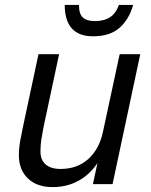

<svg xmlns="http://www.w3.org/2000/svg" viewBox="-20 -751 616 783"><path d="M195 12Q130 12 93.5 -23.5Q57 -59 57 -118Q57 -147 63 -180Q69 -213 75 -240L137 -530H221L157 -230Q152 -205 148.5 -181.5Q145 -158 145 -133Q145 -99 166 -80.5Q187 -62 227 -62Q295 -62 340 -102.5Q385 -143 400 -214L468 -530H552L439 0H359L387 -131L398 -124Q369 -59 316 -23.5Q263 12 195 12ZM359 -603Q302 -603 273 -635Q244 -667 244 -731H302Q302 -694 318 -679.5Q334 -665 367 -665Q405 -665 429 -681Q453 -697 465 -731H523Q507 -673 468 -638Q429 -603 359 -603Z"/></svg>

Font: Geist
Style: Italic
Weight: 400
Italic angle: -12°
Designer: Basement.studio, Andrés Briganti, Mateo Zaragoza
Foundry: Basement.studio, Vercel, Andrés Briganti, Guido Ferreyra, Mateo Zaragoza
Version: Version 1.500